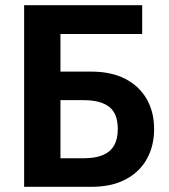

<svg xmlns="http://www.w3.org/2000/svg" viewBox="-20 -720 653 740"><path d="M73 0V-700H213V-444H332Q408 -444 462 -416.5Q516 -389 545 -339Q574 -289 574 -223Q574 -157 545.5 -106.5Q517 -56 463 -28Q409 0 333 0ZM213 -110H302Q346 -110 375.5 -122Q405 -134 419.5 -159Q434 -184 434 -223Q434 -282 401 -308Q368 -334 302 -334H213ZM108 -589 85 -695V-700H528V-589Z"/></svg>

Font: Moderustic SemiBold
Style: Regular
Weight: 600
Designer: Tural Alisoy
Foundry: TAFT Foundry
Version: Version 2.120